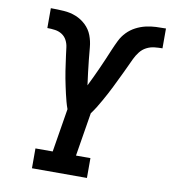

<svg xmlns="http://www.w3.org/2000/svg" viewBox="-82 -806 782 877"><g transform="rotate(10 308.5 -367.5)"><path d="M125 0V-92H205L238 -294Q232 -310 227.5 -327Q223 -344 219 -361Q215 -378 211.5 -395Q208 -412 204.5 -429.5Q201 -447 198.5 -464.5Q196 -482 193.5 -499.5Q191 -517 188.5 -535Q186 -553 184 -570.5Q182 -588 174 -603.5Q166 -619 151.5 -628.5Q137 -638 119 -640.5Q101 -643 83 -643V-735H85Q114 -735 144 -733Q174 -731 200 -720.5Q226 -710 246.5 -690.5Q267 -671 277 -645Q287 -619 289.5 -590Q292 -561 295 -532Q298 -503 301.5 -474.5Q305 -446 309 -417Q320 -439 330.5 -461.5Q341 -484 351 -506Q361 -528 370.5 -550.5Q380 -573 389.5 -595.5Q399 -618 410 -640.5Q421 -663 438.5 -681Q456 -699 478 -710.5Q500 -722 523.5 -727.5Q547 -733 570.5 -734Q594 -735 617 -735V-643Q599 -643 580 -641Q561 -639 543.5 -630Q526 -621 513.5 -605Q501 -589 492.5 -571Q484 -553 476 -535.5Q468 -518 459.5 -500.5Q451 -483 442.5 -465.5Q434 -448 425.5 -430.5Q417 -413 407.5 -395.5Q398 -378 388.5 -361Q379 -344 368.5 -327Q358 -310 346 -294L313 -92H380V0Z"/></g></svg>

Font: Iosevka Slab Semibold Extended
Style: Italic
Weight: 600
Width: 7
Italic angle: -9°
Monospace: yes
Designer: Belleve Invis
Foundry: Belleve Invis
Version: Version 11.1.0; ttfautohint (v1.8.3)